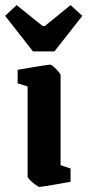

<svg xmlns="http://www.w3.org/2000/svg" viewBox="-46 -720 342 751"><path d="M108 11Q104 11 92.5 2.5Q81 -6 71.5 -15.5Q62 -25 62 -29V-382L23 -394V-447Q23 -447 40.5 -450Q58 -453 82 -457Q106 -461 126 -464Q146 -467 151 -467Q155 -467 164.5 -458.5Q174 -450 182.5 -440Q191 -430 191 -426V-74L230 -61V-9Q230 -9 213 -6Q196 -3 173.5 1Q151 5 132 8Q113 11 108 11ZM83 -519 -26 -658 19 -700 121 -618H129L230 -700L276 -658L167 -519Z"/></svg>

Font: Grenze Gotisch
Style: Bold
Weight: 700
Designer: Renata Polastri
Foundry: Omnibus-Type
Version: Version 1.001